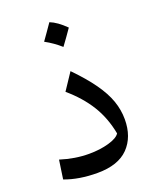

<svg xmlns="http://www.w3.org/2000/svg" viewBox="-146 -871 780 962"><g transform="rotate(-20 243.5 -390.0)"><path d="M425.3 -200.2Q425.3 -106 370.6 -49.8Q315.9 6.3 205.6 6.3Q107.4 6.3 31.7 -22L46.4 -122.6Q124 -98.1 198.2 -98.1Q256.8 -98.1 304 -111.6Q351.1 -125 364.7 -146.5Q348.1 -233.9 305.9 -302Q263.7 -370.1 192.9 -430.7L252 -519.5Q314.5 -455.6 352.5 -402.1Q390.6 -348.6 408 -299.6Q425.3 -250.5 425.3 -200.2ZM236.3 -786.1Q274.4 -771.5 318.8 -727.5Q304.7 -707 290.3 -686.8Q275.9 -666.5 260.3 -645.5Q223.1 -678.7 178.2 -703.1Q193.4 -724.6 207.5 -744.6Q221.7 -764.6 236.3 -786.1Z"/></g></svg>

Font: Pinar Medium
Style: Regular
Weight: 500
Designer: Amin Abedi
Version: Version 3.000